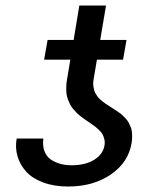

<svg xmlns="http://www.w3.org/2000/svg" viewBox="-20 -675 580 705"><path d="M363.6 -140.6Q365.8 -152.7 363.1 -163.7Q360.4 -174.7 356.4 -182.2Q352.3 -189.6 342.3 -198.9Q332.4 -208.1 326 -212.7Q319.6 -217.3 305.8 -226.9Q295.8 -233.7 290.7 -237.2Q285.5 -240.8 276.1 -248Q266.7 -255.3 261.7 -260.5Q256.7 -265.6 249.3 -274.1Q241.8 -282.7 238.1 -290.1Q234.4 -297.6 230.1 -308.2Q225.9 -318.9 224.4 -329.5Q223 -340.2 223.2 -353.7Q223.4 -367.2 225.9 -382.1L238.3 -456H142L154.8 -528.4H250.4L271.3 -654.8H369.3L348 -528.4H444.6L431.8 -456H335.9L323.9 -384.9Q322.4 -376.4 322.3 -368.8Q322.1 -361.2 323.5 -354.2Q324.9 -347.3 326.5 -341.6Q328.1 -335.9 331.9 -330.1Q335.6 -324.2 338.4 -320Q341.3 -315.7 346.9 -310.7Q352.6 -305.8 356.4 -302.6Q360.1 -299.4 367 -294.7Q373.9 -290.1 377.8 -287.6Q381.7 -285.2 389.2 -280.2Q398.8 -274.1 403.4 -271.1Q408 -268.1 416.9 -261.9Q425.8 -255.7 430.2 -251.4Q434.7 -247.2 441.4 -239.9Q448.2 -232.6 451.5 -226.4Q454.9 -220.2 458.8 -211.3Q462.7 -202.4 464 -193.4Q465.2 -184.3 465.2 -172.9Q465.2 -161.6 463.1 -149.1Q451.3 -78.5 386.9 -34.3Q322.4 9.9 230.1 9.9Q178.6 9.9 138.7 -5Q98.7 -19.9 76.2 -44.7Q53.6 -69.6 44.4 -100.9Q35.2 -132.1 41.2 -166.2H139.2Q135.7 -139.6 143.3 -119.9Q150.9 -100.1 166.7 -89.3Q182.5 -78.5 201.7 -73.3Q220.9 -68.2 242.9 -68.2Q293.7 -68.2 326 -88.4Q358.3 -108.7 363.6 -140.6Z"/></svg>

Font: Karasuma Gothic
Style: Italic
Weight: 400
Italic angle: -9.39999°
Designer: Rasmus Andersson / Ryoko Nishizuka
Foundry: Genbu
Version: Version 1.00